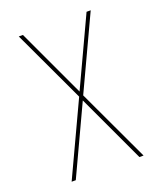

<svg xmlns="http://www.w3.org/2000/svg" viewBox="-136 -824 772 913"><g transform="rotate(-20 250.0 -367.5)"><path d="M68 0 240 -368 68 -735H89L250 -390L411 -735H432L260 -367L432 0H411L250 -345L89 0Z"/></g></svg>

Font: Iosevka SS18 Thin
Style: Regular
Weight: 100
Monospace: yes
Designer: Belleve Invis
Foundry: Belleve Invis
Version: Version 25.1.1; ttfautohint (v1.8.4)